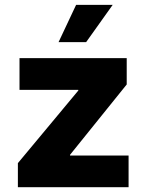

<svg xmlns="http://www.w3.org/2000/svg" viewBox="-20 -782 612 802"><path d="M54.7 0V-100.6L307.1 -403.8V-406.7H61.5V-539.1H509.3V-429.2L272.5 -135.3V-132.3H517.1V0ZM224.6 -606 297.9 -761.7H450.7L339.8 -606Z"/></svg>

Font: Inter 18pt ExtraBold
Style: Regular
Weight: 800
Designer: Rasmus Andersson
Foundry: rsms
Version: Version 4.001;git-66647c0bb